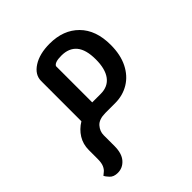

<svg xmlns="http://www.w3.org/2000/svg" viewBox="-203 -622 1042 1042"><g transform="rotate(-45 318.0 -101.0)"><path d="M107 278Q76 278 60 260.5Q44 243 40 234Q47 228 57.5 219.5Q68 211 75.5 194Q83 177 83 146V79Q83 34 105 -1.5Q127 -37 165 -60V-369Q165 -417 214 -448.5Q263 -480 341 -480Q446 -480 508.5 -417Q571 -354 571 -241Q571 -165 544 -111Q517 -57 470 -28.5Q423 0 364 0H290Q240 0 218.5 24.5Q197 49 197 79V162Q197 219 171 248.5Q145 278 107 278ZM279 -369V-91Q284 -91 290 -91H344Q400 -91 429 -130Q458 -169 458 -242Q458 -317 428 -353Q398 -389 340 -389Q288 -389 279 -369Z"/></g></svg>

Font: El Messiri SemiBold
Style: Regular
Weight: 600
Designer: Mohamed Gaber
Foundry: Kief Type Foundry
Version: Version 2.020; ttfautohint (v1.8.3)